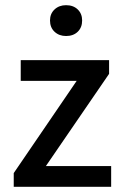

<svg xmlns="http://www.w3.org/2000/svg" viewBox="-20 -721 474 741"><path d="M33 0V-53L276 -409H60V-489H401V-436L157 -80H409V0ZM235 -582Q208 -582 190.5 -598.5Q173 -615 173 -642Q173 -668 190.5 -684.5Q208 -701 235 -701Q263 -701 280 -684.5Q297 -668 297 -642Q297 -615 280 -598.5Q263 -582 235 -582Z"/></svg>

Font: Source Sans 3 Medium
Style: Regular
Weight: 500
Designer: Paul D. Hunt
Foundry: Adobe
Version: Version 3.052;hotconv 1.1.0;makeotfexe 2.6.0